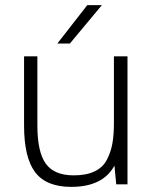

<svg xmlns="http://www.w3.org/2000/svg" viewBox="-20 -720 594 750"><path d="M427 -73Q382 10 258 10Q161 10 117.5 -47Q74 -104 74 -230V-500H126V-230Q126 -126 159 -80.5Q192 -35 268 -35Q317 -35 349.5 -50.5Q382 -66 397.5 -96Q413 -126 419 -159.5Q425 -193 425 -239V-500H478V0H434ZM321 -700H378L253 -550H204Z"/></svg>

Font: Fivo Sans Light
Style: Regular
Weight: 300
Designer: Alexander Slobzheninov
Foundry: Alexander Slobzheninov
Version: 1.0